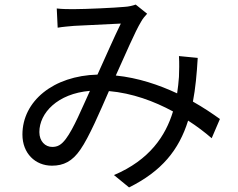

<svg xmlns="http://www.w3.org/2000/svg" viewBox="-20 -767 1040 839"><path d="M267 -159C247 -133 231 -125 208 -125C178 -125 152 -149 152 -190C152 -273 231 -358 373 -370C338 -294 302 -205 267 -159ZM941 -247C909 -270 869 -297 823 -323C834 -380 840 -444 844 -514L762 -522C764 -491 763 -458 762 -431C760 -408 758 -383 754 -359C675 -396 584 -427 486 -437C528 -529 570 -629 597 -673C604 -686 613 -696 623 -707L573 -747C559 -742 542 -738 524 -737C483 -733 353 -727 302 -727C281 -727 252 -727 228 -730L232 -646C254 -650 283 -652 304 -654C349 -656 469 -662 508 -664C478 -603 441 -518 406 -441C213 -436 78 -325 78 -179C78 -97 134 -43 207 -43C258 -43 296 -62 331 -113C369 -167 418 -282 456 -369C558 -360 653 -325 736 -280C704 -174 634 -68 478 -2L544 52C687 -19 762 -112 802 -240C841 -215 875 -189 905 -163Z"/></svg>

Font: Noto Sans T Chinese Regular
Style: Regular
Weight: 400
Designer: Ryoko NISHIZUKA (kana & ideographs); Paul D. Hunt (Latin, Greek & Cyrillic); Wenlong ZHANG (bopomofo); Sandoll Communica
Foundry: Adobe Systems Incorporated
Version: Version 1.000;PS 1;hotconv 1.0.78;makeotf.lib2.5.61930